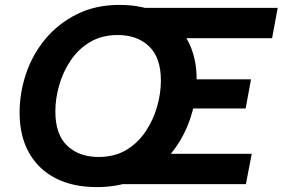

<svg xmlns="http://www.w3.org/2000/svg" viewBox="-20 -752 1154 784"><path d="M375 12Q276 12 205.5 -25Q135 -62 97.5 -130Q60 -198 60 -292Q60 -373 86.5 -451.5Q113 -530 165.5 -593Q218 -656 294 -694Q370 -732 468 -732Q568 -732 638 -694.5Q708 -657 745.5 -588.5Q783 -520 783 -428Q783 -362 766 -298Q749 -234 716 -178.5Q683 -123 633.5 -79.5Q584 -36 519.5 -12Q455 12 375 12ZM382 -111Q448 -111 495.5 -139.5Q543 -168 574.5 -215Q606 -262 621.5 -316.5Q637 -371 637 -423Q637 -517 588.5 -563Q540 -609 461 -609Q396 -609 348 -580.5Q300 -552 268.5 -505Q237 -458 221.5 -403.5Q206 -349 206 -297Q206 -203 254.5 -157Q303 -111 382 -111ZM462 0 486 -124H1008L984 0ZM694 -309 717 -428H1005L983 -309ZM587 -596 528 -720H1114L1091 -596Z"/></svg>

Font: Kufam SemiBold
Style: Italic
Weight: 600
Italic angle: -11°
Designer: Artur Schmal
Foundry: Original Type
Version: Version 1.301; ttfautohint (v1.8.3)